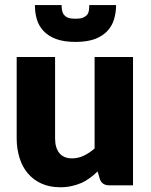

<svg xmlns="http://www.w3.org/2000/svg" viewBox="-20 -749 610 776"><path d="M362.3 -518.6H517.6V0H421.4Q392.1 0 383.3 -25.9L374.5 -56.2Q355.5 -38.1 343.3 -29.8Q325.2 -16.6 309.6 -9.8Q288.6 -1 270 2.9Q249 7.8 223.6 7.8Q180.7 7.8 148.4 -6.8Q116.7 -20.5 92.8 -47.9Q70.3 -74.2 59.1 -110.4Q47.4 -148.4 47.4 -189.5V-518.6H202.6V-189.5Q202.6 -151.4 220.2 -129.9Q237.8 -108.9 271.5 -108.9Q295.9 -108.9 319.3 -120.1Q341.8 -130.9 362.3 -148.9ZM206.5 -591.3Q175.3 -603 155.8 -624Q136.7 -644.5 128.9 -670.9Q121.1 -697.3 121.1 -728.5H229Q229 -715.8 231.4 -704.6Q233.9 -693.8 240.2 -687.5Q246.6 -680.2 256.8 -676.8Q266.6 -673.3 285.2 -673.3Q302.7 -673.3 313 -676.8Q323.2 -680.2 330.6 -687.5Q336.9 -694.3 338.9 -704.6Q340.8 -713.9 340.8 -728.5H449.2Q449.2 -698.7 440.9 -670.9Q433.1 -644.5 414.1 -624Q394.5 -603 363.3 -591.3Q332 -579.6 285.2 -579.6Q238.3 -579.6 206.5 -591.3Z"/></svg>

Font: Lato-ExtraBold
Style: Regular
Weight: 500
Designer: Lukasz Dziedzic with Adam Twardoch and Botio Nikoltchev
Foundry: tyPoland Lukasz Dziedzic
Version: ""